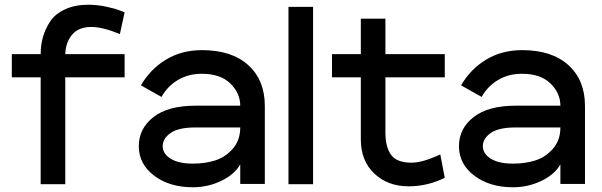

<svg xmlns="http://www.w3.org/2000/svg" viewBox="-20 -779 2544 812"><path d="M30 -550H152Q152 -588 161.5 -622Q171 -656 192 -688Q213 -720 255 -739.5Q297 -759 354 -759Q390 -759 428 -751Q466 -743 486 -735L507 -727L487 -635Q414 -665 366 -665Q313 -665 285.5 -633Q258 -601 256 -550H507V-452H256V0H152V-452H30Z M796 -87Q847 -87 890 -100.5Q933 -114 964.5 -150Q996 -186 996 -240H806Q735 -240 701.5 -216.5Q668 -193 668 -161Q668 -129 701.5 -108Q735 -87 796 -87ZM996 -332Q996 -385 954 -426Q912 -467 834 -467Q776 -467 732 -440.5Q688 -414 663 -369L576 -418Q615 -486 681.5 -526.5Q748 -567 834 -567Q960 -567 1030 -503.5Q1100 -440 1100 -331V-1H996V-84Q972 -41 915.5 -14Q859 13 796 13Q697 13 632 -36Q567 -85 567 -161Q567 -235 628.5 -283.5Q690 -332 806 -332Z M1304 0H1200V-750H1304Z M1506 -189V-452H1384V-550H1506V-700H1610V-550H1861V-452H1610V-219Q1610 -157 1634 -124Q1658 -91 1720 -91Q1768 -91 1842 -126L1861 -27Q1788 9 1708 9Q1620 9 1563 -45Q1506 -99 1506 -189Z M2150 -87Q2201 -87 2244 -100.5Q2287 -114 2318.5 -150Q2350 -186 2350 -240H2160Q2089 -240 2055.5 -216.5Q2022 -193 2022 -161Q2022 -129 2055.5 -108Q2089 -87 2150 -87ZM2350 -332Q2350 -385 2308 -426Q2266 -467 2188 -467Q2130 -467 2086 -440.5Q2042 -414 2017 -369L1930 -418Q1969 -486 2035.5 -526.5Q2102 -567 2188 -567Q2314 -567 2384 -503.5Q2454 -440 2454 -331V-1H2350V-84Q2326 -41 2269.5 -14Q2213 13 2150 13Q2051 13 1986 -36Q1921 -85 1921 -161Q1921 -235 1982.5 -283.5Q2044 -332 2160 -332Z"/></svg>

Font: Edgecutting Lite Sharp
Style: Medium
Weight: 500
Designer: RandomMaerks (Nguyen Gia Bao)
Version: Version 1.0